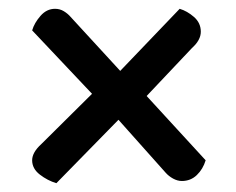

<svg xmlns="http://www.w3.org/2000/svg" viewBox="-20 -506 537 436"><path d="M313 -288 447 -142Q441 -122 427 -108.5Q413 -95 393 -95Q383 -95 373 -100.5Q363 -106 356 -114L249 -234L108 -90Q88 -96 70.5 -109.5Q53 -123 53 -142Q53 -160 74 -179L189 -293L53 -437Q58 -454 72 -470Q86 -486 105 -486Q116 -486 125 -480.5Q134 -475 140 -468L253 -345L388 -486Q405 -481 420.5 -467.5Q436 -454 436 -434Q436 -415 416 -397Z"/></svg>

Font: Baloo Da 2 Medium
Style: Regular
Weight: 500
Designer: Noopur Datye, Sulekha Rajkumar and Ek Type
Foundry: Ek Type
Version: Version 1.640;hotconv 1.0.111;makeotfexe 2.5.65597; ttfautoh